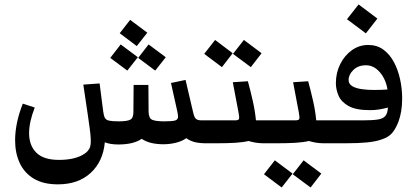

<svg xmlns="http://www.w3.org/2000/svg" viewBox="-20 -644 1875 863"><path d="M522.5 -444.3 599.6 -386.7 552.2 -326.7 475.6 -383.8ZM647.9 -444.3 725.1 -386.7 677.7 -326.7 601.1 -383.8ZM564.9 -554.7 642.1 -497.1 594.7 -437 518.1 -494.6ZM240.2 184.6Q174.3 184.6 131.8 158.9Q89.4 133.3 68.6 88.6Q47.9 43.9 47.9 -13.2Q47.9 -90.3 82.5 -178.2L136.2 -160.6Q110.8 -96.2 110.8 -45.4Q110.8 9.8 143.3 42.2Q175.8 74.7 245.1 74.7Q321.8 74.7 362.8 44.9Q376 35.6 382.8 21.7Q389.6 7.8 387.7 -22.5Q386.7 -42 383.1 -67.9Q379.4 -93.8 375 -125.5L354.5 -263.7L427.7 -269L443.8 -143.6Q446.3 -124.5 451.2 -114.7Q456.1 -105 470 -101.8Q483.9 -98.6 513.7 -98.6Q551.8 -98.6 565.7 -106.2Q579.6 -113.8 579.6 -140.1L580.6 -262.2H647L647.9 -142.1Q648.4 -112.3 664.3 -105.5Q680.2 -98.6 718.8 -98.6Q753.4 -98.6 766.8 -102.3Q780.3 -106 780.3 -120.1Q780.3 -127.4 776.9 -143.6L748.5 -271L814 -284.7L848.1 -139.2Q853 -116.7 860.6 -109.9Q868.2 -103 886.7 -103H905.8Q923.3 -103 930.7 -91.3Q938 -79.6 938 -50.3Q938 0 905.8 0Q877 0 856 -5.1Q835 -10.3 817.4 -22.9Q798.3 -9.3 770.8 -2.4Q743.2 4.4 714.8 4.4Q685.5 4.4 661.1 -1.2Q636.7 -6.8 616.7 -20Q580.6 5.4 511.7 5.4Q492.2 5.4 477.1 2.7Q461.9 0 451.2 -4.4Q443.4 81.5 387.7 133.1Q332 184.6 240.2 184.6Z M1107.4 -342.3 1027.3 -401.9 1076.2 -464.4 1155.8 -404.8ZM977.5 -342.3 897.9 -401.9 946.8 -464.4 1025.9 -404.8ZM905.8 0Q873.5 0 873.5 -50.3Q873.5 -79.6 880.9 -91.3Q888.2 -103 905.8 -103H1035.6Q1051.3 -103 1054 -109.1Q1056.6 -115.2 1052.2 -138.2L1026.4 -274.4L1094.2 -278.8Q1106 -235.8 1116.2 -190.4Q1126.5 -145 1130.4 -103H1176.8Q1194.3 -103 1201.4 -91.3Q1208.5 -79.6 1208.5 -50.3Q1208.5 0 1176.8 0H1164.6Q1146 0 1128.7 -2.9Q1111.3 -5.9 1097.2 -10.3Q1072.8 -4.4 1037.6 -2.2Q1002.4 0 954.1 0Z M1376 198.7 1295.9 139.2 1344.7 76.7 1424.3 136.2ZM1246.1 198.7 1166.5 139.2 1215.3 76.7 1294.9 136.2ZM1176.8 0Q1144.5 0 1144.5 -50.3Q1144.5 -79.6 1151.9 -91.3Q1159.2 -103 1176.8 -103H1306.6Q1322.3 -103 1325 -109.1Q1327.6 -115.2 1323.2 -138.2L1297.4 -274.4L1365.2 -278.8Q1377 -235.8 1387.2 -190.4Q1397.5 -145 1401.4 -103H1447.8Q1465.3 -103 1472.4 -91.3Q1479.5 -79.6 1479.5 -50.3Q1479.5 0 1447.8 0H1435.5Q1417 0 1399.7 -2.9Q1382.3 -5.9 1368.2 -10.3Q1343.8 -4.4 1308.6 -2.2Q1273.4 0 1225.1 0Z M1447.8 0Q1415.5 0 1415.5 -50.3Q1415.5 -79.6 1422.9 -91.3Q1430.2 -103 1447.8 -103H1608.9Q1653.3 -103 1677.5 -106.7Q1701.7 -110.4 1711.9 -122.6Q1722.2 -134.8 1723.6 -160.6Q1704.1 -155.3 1684.8 -152.1Q1665.5 -148.9 1642.6 -148.9Q1579.6 -148.9 1546.6 -167.5Q1513.7 -186 1501.7 -214.1Q1489.7 -242.2 1489.7 -270Q1489.7 -316.9 1509.3 -356Q1528.8 -395 1561.8 -418.5Q1594.7 -441.9 1635.3 -441.9Q1674.3 -441.9 1702.9 -421.1Q1731.4 -400.4 1750.2 -365.5Q1769 -330.6 1778.3 -287.8Q1787.6 -245.1 1787.6 -201.2Q1787.6 -169.9 1783.2 -143.8Q1778.8 -117.7 1771 -97.2Q1758.8 -65.4 1742.9 -46.6Q1727.1 -27.8 1695.3 -17.1Q1668.9 -7.8 1630.1 -3.9Q1591.3 0 1533.2 0ZM1546.9 -284.7Q1546.9 -266.6 1563.2 -256.8Q1579.6 -247.1 1605.2 -243.4Q1630.9 -239.7 1658.7 -239.7Q1676.3 -239.7 1691.9 -240.2Q1707.5 -240.7 1721.7 -241.7Q1714.4 -287.6 1687.5 -319.1Q1660.6 -350.6 1625 -350.6Q1589.8 -350.6 1568.4 -329.6Q1546.9 -308.6 1546.9 -284.7ZM1624.5 -494.1 1539.6 -557.6 1591.8 -624 1676.3 -560.5Z"/></svg>

Font: Markazi Text SemiBold
Style: Regular
Weight: 600
Designer: Borna Izadpanah (Arabic designer), Fiona Ross (Arabic design director) and Florian Runge (Latin designer)
Foundry: Borna Izadpanah and Florian Runge
Version: Version 1.001; ttfautohint (v1.8.3)